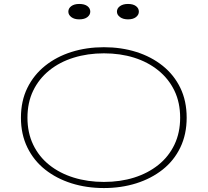

<svg xmlns="http://www.w3.org/2000/svg" viewBox="-20 -939 1051 972"><path d="M506 13Q418 13 342 -11Q266 -35 208.5 -80.5Q151 -126 118.5 -192.5Q86 -259 86 -343Q86 -428 118.5 -494Q151 -560 208.5 -606Q266 -652 342 -676Q418 -700 506 -700Q594 -700 670 -676Q746 -652 803.5 -606Q861 -560 893 -494Q925 -428 925 -343Q925 -259 893 -192.5Q861 -126 803.5 -80.5Q746 -35 670 -11Q594 13 506 13ZM506 -18Q589 -18 659 -40Q729 -62 781.5 -104Q834 -146 863 -206.5Q892 -267 892 -343Q892 -420 863 -480Q834 -540 781.5 -582.5Q729 -625 659 -647Q589 -669 506 -669Q424 -669 353 -647Q282 -625 229.5 -582.5Q177 -540 148 -480Q119 -420 119 -343Q119 -267 148 -206.5Q177 -146 229.5 -104Q282 -62 353 -40Q424 -18 506 -18ZM628 -841Q603 -841 587.5 -852.5Q572 -864 572 -880Q572 -897 587.5 -908Q603 -919 628 -919Q654 -919 668.5 -908Q683 -897 683 -880Q683 -864 668.5 -852.5Q654 -841 628 -841ZM381 -841Q356 -841 341 -852.5Q326 -864 326 -880Q326 -897 341 -908Q356 -919 381 -919Q408 -919 422.5 -908Q437 -897 437 -880Q437 -864 422.5 -852.5Q408 -841 381 -841Z"/></svg>

Font: BioRhyme SemiExpanded ExtraLight
Style: Regular
Weight: 250
Width: 6
Designer: Aoife Mooney
Foundry: Aoife Mooney Type
Version: Version 1.600;gftools[0.9.33]